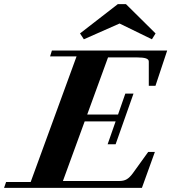

<svg xmlns="http://www.w3.org/2000/svg" viewBox="-67 -907 828 927"><path d="M684.1 -745.6 666.5 -717.3 510.3 -793.5 337.9 -717.3 319.3 -745.6 502 -887.2H541ZM-47.4 0 -37.6 -28.3H81.1L302.7 -634.8H174.8L183.6 -663.1H740.2L683.6 -492.7H651.4V-609.4Q651.9 -620.1 637.9 -625Q624 -629.9 592.8 -629.9H454.6L354 -354H502.9L538.1 -455.1H577.6L491.2 -210.4H452.6L491.2 -320.8H341.8L236.8 -33.2H510.3Q530.8 -33.2 545.2 -41.7Q559.6 -50.3 574.2 -70.3L648.4 -173.3H680.7L618.2 0Z"/></svg>

Font: Elstob 18pt ExtraBold
Style: Italic
Weight: 800
Italic angle: -20°
Designer: Peter S. Baker
Version: Version 1.015